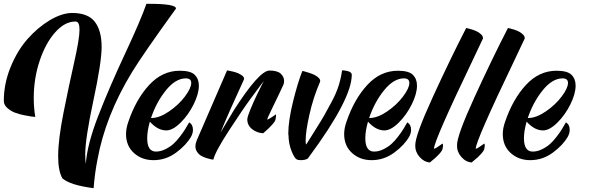

<svg xmlns="http://www.w3.org/2000/svg" viewBox="-20 -809 3124 1007"><path d="M748 -789Q753 -789 761 -789Q904 -789 903 -764Q730 -525 672 -430Q533 -202 491 29Q477 100 471 178Q347 162 307 126Q285 87 285 10Q285 -77 313 -217.5Q341 -358 369 -482Q397 -606 397 -653Q397 -695 378 -696Q376 -696 374 -696Q320 -696 269.5 -639.5Q219 -583 188 -490Q157 -397 157 -295Q157 -244 165 -196Q158 -196 147 -197.5Q136 -199 107.5 -204.5Q79 -210 57.5 -218.5Q36 -227 18 -243Q0 -259 0 -280Q0 -370 35.5 -457Q71 -544 124.5 -604.5Q178 -665 240.5 -702.5Q303 -740 357 -741Q357 -741 358 -741Q442 -741 477.5 -694.5Q513 -648 513 -563Q513 -483 470 -282.5Q427 -82 427 1Q427 28 430 51Q437 -51 495 -200.5Q553 -350 635.5 -526.5Q718 -703 748 -789Z M766 -171Q752 -122 752 -84Q752 -14 798 -14Q822 -14 846.5 -26Q871 -38 888.5 -53.5Q906 -69 924.5 -93.5Q943 -118 951.5 -132Q960 -146 972 -167Q992 -156 992 -128Q992 -110 982 -92Q957 -48 903.5 -8.5Q850 31 785 31Q724 31 682.5 -6.5Q641 -44 641 -106Q641 -136 653 -170Q693 -288 762 -363Q831 -438 923 -438Q980 -438 1001.5 -416.5Q1023 -395 1023 -360Q1023 -317 995.5 -261.5Q968 -206 927 -165.5Q886 -125 852 -125Q807 -125 766 -171ZM772 -190Q773 -190 774 -190Q816 -190 866.5 -224.5Q917 -259 950 -303Q983 -347 983 -374Q983 -398 954 -398Q954 -398 953 -398Q900 -397 850 -335Q800 -273 772 -190Z M1171 -440Q1175 -439 1181 -438Q1187 -437 1202 -433.5Q1217 -430 1228.5 -425Q1240 -420 1250 -412.5Q1260 -405 1260 -396Q1260 -393 1258 -389Q1184 -229 1136 -113Q1136 -113 1206 -230Q1339 -438 1393 -439Q1435 -439 1452.5 -422.5Q1470 -406 1470 -385Q1470 -375 1467 -366Q1464 -358 1442.5 -313.5Q1421 -269 1401 -227.5Q1381 -186 1381 -182Q1381 -182 1382 -182Q1385 -182 1396 -188.5Q1407 -195 1417 -202L1426 -209Q1430 -205 1425 -182Q1423 -172 1406.5 -154Q1390 -136 1375 -123L1360 -110Q1327 -112 1302 -132Q1277 -152 1277 -183Q1277 -190 1282 -205Q1287 -220 1294.5 -238Q1302 -256 1311 -276.5Q1320 -297 1329.5 -316Q1339 -335 1346.5 -350.5Q1354 -366 1359 -375.5Q1364 -385 1364 -385Q1337 -349 1296 -293.5Q1255 -238 1182 -126Q1109 -14 1099 28Q1095 28 1088.5 27Q1082 26 1066 21Q1050 16 1037.5 9.5Q1025 3 1015 -10.5Q1005 -24 1005 -41Q1005 -56 1012 -73Z M1566 -437Q1570 -436 1576.5 -434.5Q1583 -433 1600 -427.5Q1617 -422 1629.5 -416Q1642 -410 1651.5 -400.5Q1661 -391 1659 -381Q1623 -298 1603 -208.5Q1583 -119 1583 -72Q1583 -55 1586 -51Q1597 -69 1630.5 -122Q1664 -175 1680 -203Q1696 -231 1720 -276Q1744 -321 1756.5 -361Q1769 -401 1774 -440Q1776 -440 1779.5 -440Q1783 -440 1792 -438.5Q1801 -437 1807.5 -435Q1814 -433 1819.5 -428.5Q1825 -424 1825 -417Q1825 -289 1599 16Q1595 21 1595 22Q1582 31 1557 31Q1542 31 1535 26Q1524 20 1509 -17Q1494 -54 1493 -100Q1492 -104 1492 -107Q1492 -176 1517.5 -278.5Q1543 -381 1566 -437ZM1595 22Q1595 22 1595 22Z M1910 -171Q1896 -122 1896 -84Q1896 -14 1942 -14Q1966 -14 1990.5 -26Q2015 -38 2032.5 -53.5Q2050 -69 2068.5 -93.5Q2087 -118 2095.5 -132Q2104 -146 2116 -167Q2136 -156 2136 -128Q2136 -110 2126 -92Q2101 -48 2047.5 -8.5Q1994 31 1929 31Q1868 31 1826.5 -6.5Q1785 -44 1785 -106Q1785 -136 1797 -170Q1837 -288 1906 -363Q1975 -438 2067 -438Q2124 -438 2145.5 -416.5Q2167 -395 2167 -360Q2167 -317 2139.5 -261.5Q2112 -206 2071 -165.5Q2030 -125 1996 -125Q1951 -125 1910 -171ZM1916 -190Q1917 -190 1918 -190Q1960 -190 2010.5 -224.5Q2061 -259 2094 -303Q2127 -347 2127 -374Q2127 -398 2098 -398Q2098 -398 2097 -398Q2044 -397 1994 -335Q1944 -273 1916 -190Z M2425 -662Q2429 -661 2435 -660Q2441 -659 2456.5 -654Q2472 -649 2483.5 -643Q2495 -637 2504.5 -627.5Q2514 -618 2513 -607Q2501 -581 2461 -497Q2256 -70 2256 -29Q2256 -29 2257 -29Q2264 -29 2301 -56Q2306 -51 2301 -28Q2299 -18 2282.5 0Q2266 18 2250 30L2235 43Q2204 41 2180.5 14Q2157 -13 2158 -47Q2157 -97 2249.5 -299Q2342 -501 2425 -662Z M2644 -662Q2648 -661 2654 -660Q2660 -659 2675.5 -654Q2691 -649 2702.5 -643Q2714 -637 2723.5 -627.5Q2733 -618 2732 -607Q2720 -581 2680 -497Q2475 -70 2475 -29Q2475 -29 2476 -29Q2483 -29 2520 -56Q2525 -51 2520 -28Q2518 -18 2501.5 0Q2485 18 2469 30L2454 43Q2423 41 2399.5 14Q2376 -13 2377 -47Q2376 -97 2468.5 -299Q2561 -501 2644 -662Z M2742 -171Q2728 -122 2728 -84Q2728 -14 2774 -14Q2798 -14 2822.5 -26Q2847 -38 2864.5 -53.5Q2882 -69 2900.5 -93.5Q2919 -118 2927.5 -132Q2936 -146 2948 -167Q2968 -156 2968 -128Q2968 -110 2958 -92Q2933 -48 2879.5 -8.5Q2826 31 2761 31Q2700 31 2658.5 -6.5Q2617 -44 2617 -106Q2617 -136 2629 -170Q2669 -288 2738 -363Q2807 -438 2899 -438Q2956 -438 2977.5 -416.5Q2999 -395 2999 -360Q2999 -317 2971.5 -261.5Q2944 -206 2903 -165.5Q2862 -125 2828 -125Q2783 -125 2742 -171ZM2748 -190Q2749 -190 2750 -190Q2792 -190 2842.5 -224.5Q2893 -259 2926 -303Q2959 -347 2959 -374Q2959 -398 2930 -398Q2930 -398 2929 -398Q2876 -397 2826 -335Q2776 -273 2748 -190Z"/></svg>

Font: Vervelle
Style: Script
Weight: 400
Monospace: yes
Designer: Nur Solikh
Foundry: Astageni Type
Version: Version 1.0